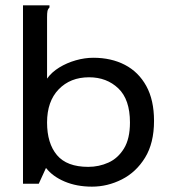

<svg xmlns="http://www.w3.org/2000/svg" viewBox="-20 -687 640 718"><path d="M324 11Q267 11 222 -8Q177 -27 152 -59L125 0H66V-667H165V-659Q159 -653 157.5 -645.5Q156 -638 156 -622V-393Q173 -417 201.5 -434.5Q230 -452 263.5 -461.5Q297 -471 329 -471Q396 -471 447 -444.5Q498 -418 527 -365.5Q556 -313 556 -235Q556 -152 522.5 -97.5Q489 -43 435.5 -16Q382 11 324 11ZM310 -63Q350 -63 385.5 -79Q421 -95 443.5 -131.5Q466 -168 466 -229Q466 -315 422.5 -356.5Q379 -398 313 -398Q243 -398 199.5 -353Q156 -308 156 -229Q156 -151 193 -107Q230 -63 310 -63Z"/></svg>

Font: Inconsolata Expanded Medium
Style: Regular
Weight: 500
Width: 7
Monospace: yes
Designer: Raph Levien, Cyreal, Brenton Simpson
Foundry: Raph Levien, Cyreal, Google
Version: Version 3.001; ttfautohint (v1.8.2.53-6de2)